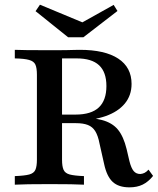

<svg xmlns="http://www.w3.org/2000/svg" viewBox="-20 -782 668 813"><path d="M42.7 0V-36.3Q83.9 -37.9 103.6 -43.1Q123.4 -48.4 129.8 -62.9Q136.3 -77.4 136.3 -105.6V-465.3Q136.3 -494.4 129.8 -508.5Q123.4 -522.6 103.2 -528.2Q83.1 -533.9 42.7 -534.7V-571Q59.7 -570.2 94 -569.8Q128.2 -569.4 177.4 -569.4Q203.2 -569.4 224.6 -569.4Q246 -569.4 263.3 -569.8Q280.6 -570.2 294.4 -570.6Q308.1 -571 317.7 -571Q424.2 -571 480.6 -533.9Q537.1 -496.8 537.1 -426.6Q537.1 -378.2 508.5 -343.5Q479.8 -308.9 427 -290.3Q374.2 -271.8 300 -271.8H194.4V-296.8H300Q366.1 -296.8 398.4 -327Q430.6 -357.3 430.6 -417.7Q430.6 -476.6 399.6 -505.6Q368.5 -534.7 304.8 -534.7H242.7V-105.6Q242.7 -77.4 249.2 -62.9Q255.6 -48.4 275.4 -43.1Q295.2 -37.9 335.5 -36.3V0Q295.2 -2.4 190.3 -2.4Q83.9 -2.4 42.7 0ZM528.2 11.3Q482.3 11.3 457.3 -11.7Q432.3 -34.7 421 -87.1L401.6 -173.4Q395.2 -207.3 383.5 -226.2Q371.8 -245.2 352 -252.8Q332.3 -260.5 301.6 -260.5H199.2V-285.5H292.7Q367.7 -285.5 411.7 -273.8Q455.6 -262.1 479.4 -233.1Q503.2 -204 516.1 -150.8L528.2 -99.2Q535.5 -70.2 546 -57.7Q556.5 -45.2 574.2 -45.2Q583.9 -46 591.9 -50Q600 -54 608.9 -63.7L628.2 -37.1Q608.1 -12.1 584.3 -0.4Q560.5 11.3 528.2 11.3ZM461.3 -761.3 477.4 -735.5 333.1 -624.2H268.5L130.6 -734.7L149.2 -762.1L354.8 -676.6L308.1 -675.8Z"/></svg>

Font: Playfair 9pt SemiBold
Style: Regular
Weight: 600
Designer: Claus Eggers Sørensen
Foundry: Claus Eggers Sørensen
Version: Version 2.001;gftools[0.9.30]